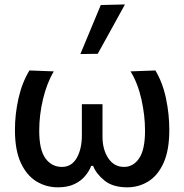

<svg xmlns="http://www.w3.org/2000/svg" viewBox="-20 -810 808 842"><path d="M234 11.5Q182.5 11.5 139.8 -14.5Q97 -40.5 71.2 -96Q45.5 -151.5 45.5 -240.5Q45.5 -309 61 -378.2Q76.5 -447.5 109 -501L216 -497Q185.5 -446 168.8 -376Q152 -306 152 -237Q152 -152.5 179.5 -115.2Q207 -78 251.5 -78Q294 -78 316.5 -117.2Q339 -156.5 339 -216.5V-353H429.5V-210.5Q429.5 -154 455 -116Q480.5 -78 524 -78Q564.5 -78 590.2 -115.8Q616 -153.5 616 -237Q616 -304.5 600 -375.2Q584 -446 552.5 -497L661.5 -501Q693.5 -447.5 708 -378.2Q722.5 -309 722.5 -240.5Q722.5 -151.5 697.5 -96Q672.5 -40.5 630.5 -14.5Q588.5 11.5 538 11.5Q475 11.5 438.2 -18.2Q401.5 -48 388.5 -82.5H380Q371.5 -60.5 353.8 -38.8Q336 -17 306.5 -2.8Q277 11.5 234 11.5ZM332.5 -573Q377 -679.5 422 -788L528 -790.5Q497.5 -735 468 -681.5Q438 -627.5 408.5 -574Z"/></svg>

Font: Heraclito Medium
Style: Regular
Weight: 500
Designer: Kostas Bartsokas (font) & Cristiano Sobral (main changes)
Foundry: Kostas Bartsokas (font) & Cristiano Sobral (main changes)
Version: Version 1.00;July 8, 2020;FontCreator 13.0.0.2655 64-bit